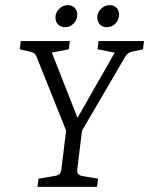

<svg xmlns="http://www.w3.org/2000/svg" viewBox="-20 -728 581 748"><path d="M247 -196 122 -508Q120 -513 115.5 -518Q111 -523 100 -526L57 -536L61 -568H252L248 -536L182 -523L291 -246H269L427 -523L360 -536L364 -568H541L537 -536L496 -527Q478 -524 469 -509L286 -196ZM126 0 130 -32 190 -42Q205 -44 211.5 -49.5Q218 -55 220 -75L238 -223H300L281 -68Q280 -55 285 -49.5Q290 -44 302 -42L362 -32L358 0ZM396 -622Q380 -622 369.5 -632.5Q359 -643 359 -659Q359 -679 373.5 -693.5Q388 -708 407 -708Q424 -708 434 -697.5Q444 -687 444 -671Q444 -651 430 -636.5Q416 -622 396 -622ZM233 -622Q217 -622 206.5 -632.5Q196 -643 196 -659Q196 -679 210.5 -693.5Q225 -708 244 -708Q261 -708 271 -697.5Q281 -687 281 -671Q281 -651 267 -636.5Q253 -622 233 -622Z"/></svg>

Font: Rasa Light
Style: Italic
Weight: 300
Italic angle: -7.10001°
Designer: Anna Giedrys (Yrsa+Rasa design), David Brezina (Yrsa art-direction, Rasa art-direction, design)
Foundry: Rosetta Type Foundry
Version: Version 2.004